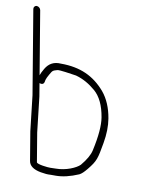

<svg xmlns="http://www.w3.org/2000/svg" viewBox="-125 -749 654 825"><g transform="rotate(10 202.5 -336.0)"><path d="M85.5 -27 64.5 -153 46.9 -307 37.4 -364C38.2 -363.3 38.9 -363 39.5 -363C49.2 -360 55.4 -362.6 58.2 -371L60.4 -382C62.1 -388 66 -396.3 72.2 -407C83.5 -426.3 83.2 -426.3 103.5 -432.1C113.1 -434.6 161.7 -426.6 186.4 -423C218.7 -414 246.2 -398.1 272.9 -375.2C299.5 -352.4 317 -315.7 325.5 -265C331.2 -230.8 327.1 -182 313.1 -118.8C308.7 -98.7 295.5 -75.4 273.4 -49C257.6 -33.2 214.7 -14 169.7 -14C161.7 -14 153.9 -13.8 146.2 -13.4C137.1 -12.9 87 -17.9 85.5 -27ZM-44.1 -673 16.9 -307 34.5 -153 55.5 -27C58.9 -6.4 76.9 6.8 109.3 12.7C126.6 15.9 141.1 17 152.7 16H175.7C204.4 16 237.7 8.2 274.2 -7.5C283.1 -11.8 293.5 -21.6 305.8 -36.9C338.6 -77.3 340.8 -87.8 353.1 -158C360 -197.3 360.8 -233 355.5 -265C347.9 -310.7 332 -348 307.8 -377C259.1 -433.7 198.8 -462 113.9 -462C83.5 -464.3 61.8 -452.8 46.8 -427.5C39.5 -415.2 34.6 -405 31.9 -397L-14.1 -673C-15.4 -680.9 -23.7 -688 -31.6 -688C-39.5 -688 -45.4 -680.9 -44.1 -673Z"/></g></svg>

Font: MewTooHand
Style: WideLta
Weight: 400
Designer: Mew Too, Robert Jablonski
Version: Version 0.77